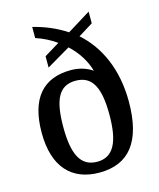

<svg xmlns="http://www.w3.org/2000/svg" viewBox="-115 -844 776 936"><g transform="rotate(-15 273.0 -376.0)"><path d="M271 10C420 10 498 -86 498 -288C498 -453 438 -578 348 -657L422 -703V-762L304 -689C250 -725 193 -747 137 -761V-705C173 -693 210 -675 240 -653L163 -606V-549L282 -619C327 -578 358 -527 372 -477C345 -496 307 -509 264 -509C124 -509 48 -424 48 -250C48 -78 131 10 271 10ZM274 -44C189 -44 157 -115 157 -250C157 -387 188 -453 273 -453C358 -453 390 -386 390 -250C390 -115 357 -44 274 -44Z"/></g></svg>

Font: Noto Serif Myanmar SemiCondensed Medium
Style: Regular
Weight: 500
Width: 4
Designer: Ben Mitchell and the Monotype Design Team
Foundry: Monotype Imaging Inc.
Version: Version 2.106